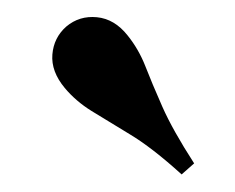

<svg xmlns="http://www.w3.org/2000/svg" viewBox="-20 -685 274 224"><path d="M191.9 -481.5Q157.3 -512.9 131 -528.6Q104.8 -544.4 86.7 -555.6Q68.5 -566.9 55.6 -582.3Q39.5 -601.6 41.1 -621.4Q42.7 -641.1 57.3 -654Q72.6 -666.9 93.1 -664.9Q113.7 -662.9 129 -643.5Q141.9 -627.4 149.6 -607.7Q157.3 -587.9 169.4 -560.5Q181.5 -533.1 206.5 -494.4Z"/></svg>

Font: Playfair 5pt SemiExpanded Light SemiBold
Style: Regular
Weight: 600
Version: Version 2.001;gftools[0.9.30]